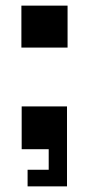

<svg xmlns="http://www.w3.org/2000/svg" viewBox="-20 -526 316 682"><path d="M56 -506V-357H220V-506ZM57 4H153V77H78V136H218V-148H57Z"/></svg>

Font: Meta Space Medium
Style: Regular
Weight: 500
Designer: Meta Pool / Florian Karsten
Foundry: Meta Pool / Florian Karsten
Version: Version 2.000;Glyphs 3.1.1 (3137)